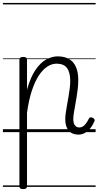

<svg xmlns="http://www.w3.org/2000/svg" viewBox="-20 -905 675 1315"><path d="M138 390Q125 390 119 385.5Q113 381 113 371V-496Q113 -506 119.5 -510.5Q126 -515 139 -515Q153 -515 159 -510.5Q165 -506 165 -496V-291Q189 -376 222.5 -425.5Q256 -475 295.5 -497Q335 -519 375 -519Q420 -519 451.5 -501.5Q483 -484 499.5 -448Q516 -412 516 -358Q516 -328 512.5 -297Q509 -266 504 -236Q499 -206 494 -179Q489 -152 485.5 -129Q482 -106 482 -89Q482 -61 493 -46.5Q504 -32 523 -32Q536 -32 546.5 -38Q557 -44 567.5 -57.5Q578 -71 589 -93Q594 -101 600.5 -101.5Q607 -102 615 -98Q624 -94 627 -87.5Q630 -81 627 -75Q614 -45 597 -24.5Q580 -4 559.5 6.5Q539 17 517 17Q474 17 450.5 -10.5Q427 -38 427 -87Q427 -107 430.5 -132Q434 -157 439 -185Q444 -213 449 -241.5Q454 -270 457.5 -298.5Q461 -327 461 -352Q461 -409 439 -439Q417 -469 367 -469Q336 -469 305 -449.5Q274 -430 246.5 -388.5Q219 -347 198 -283.5Q177 -220 165 -133V371Q165 381 158.5 385.5Q152 390 138 390ZM0 365H635V375H0ZM0 -20H635V0H0ZM0 -505H635V-500H0ZM0 -885H635V-875H0Z"/></svg>

Font: Playwrite AT Guides
Style: Regular
Weight: 400
Designer: Veronika Burian, José Scaglione
Foundry: TypeTogether
Version: Version 1.003